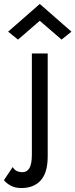

<svg xmlns="http://www.w3.org/2000/svg" viewBox="-81 -730 381 970"><path d="M120 -625 10 -530 -40 -570 120 -710 280 -570 230 -530ZM-17 114Q-6 131 7 135.5Q20 140 32 140Q55 140 67.5 119.5Q80 99 80 50V-460H160V60Q160 142 125 181Q90 220 27 220Q-5 220 -27.5 207.5Q-50 195 -61 180Z"/></svg>

Font: Jost*
Style: Regular
Weight: 400
Version: Version 3.7